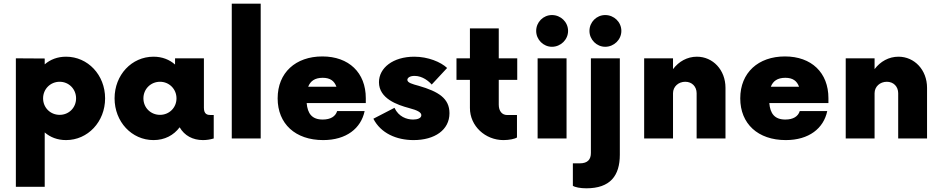

<svg xmlns="http://www.w3.org/2000/svg" viewBox="-20 -750 5096 1040"><path d="M337.9 -442.9C291.5 -442.9 252.4 -427.7 222.2 -401.4V-433.1L65.9 -434.1V261.7H222.2V-32.7C252.4 -6.3 291.5 8.8 337.9 8.8C455.6 8.8 549.3 -90.3 549.3 -217.3C549.3 -344.2 455.6 -442.9 337.9 -442.9ZM303.2 -127.9C252.9 -127.9 213.4 -166.5 213.4 -217.3C213.4 -267.6 252.9 -307.1 303.2 -307.1C353 -307.1 392.1 -267.6 392.1 -217.3C392.1 -166.5 353 -127.9 303.2 -127.9Z M1121.1 -127C1103.5 -127 1084.5 -130.9 1084.5 -166V-434.1H928.2V-400.4C897.9 -427.2 858.4 -442.9 811.5 -442.9C693.4 -442.9 600.6 -344.2 600.6 -217.3C600.6 -90.3 693.4 8.8 811.5 8.8C872.6 8.8 920.9 -17.6 953.1 -60.5C979 -15.6 1023.9 8.8 1079.1 8.8C1097.2 8.8 1117.2 6.3 1137.7 0V-127ZM846.7 -127.9C796.4 -127.9 756.8 -166.5 756.8 -217.3C756.8 -267.6 796.4 -307.1 846.7 -307.1C896.5 -307.1 936 -267.6 936 -217.3C936 -166.5 896.5 -127.9 846.7 -127.9Z M1235.4 0H1392.1V-730H1235.4Z M1961.4 -218.3C1961.4 -356.4 1869.6 -444.3 1726.1 -444.3C1581.5 -444.3 1483.9 -356.4 1483.9 -217.3C1483.9 -79.6 1579.6 8.8 1730.5 8.8C1856 8.8 1935.5 -54.7 1955.1 -148.4H1806.2C1797.4 -119.6 1771 -102.5 1728 -102.5C1669.9 -102.5 1646 -134.8 1641.1 -191.9H1961.4ZM1728 -328.6C1768.6 -328.6 1791 -311.5 1802.2 -280.3H1649.4C1661.1 -310.5 1685.1 -328.6 1728 -328.6Z M2220.2 8.8C2334.5 8.8 2414.6 -45.9 2414.6 -136.7C2414.6 -216.8 2356 -253.9 2248 -285.2C2213.9 -294.4 2186.5 -301.8 2186.5 -317.4C2186.5 -327.1 2197.8 -338.9 2225.6 -338.9C2269.5 -338.9 2304.2 -308.6 2318.4 -292L2401.9 -381.8C2367.7 -414.1 2298.8 -442.9 2224.1 -442.9C2108.9 -442.9 2032.7 -382.3 2032.7 -304.7C2032.7 -215.8 2132.8 -181.6 2194.8 -165C2243.7 -152.3 2262.2 -140.6 2262.2 -126C2262.2 -109.4 2240.7 -102.5 2217.8 -102.5C2182.6 -102.5 2139.2 -117.7 2116.7 -166L2002.4 -106.9C2042.5 -28.3 2127.4 8.8 2220.2 8.8Z M2781.7 -317.4V-434.1H2681.6V-596.2H2525.4V-434.1H2452.6V-317.4H2525.4V-165C2525.4 -66.9 2608.9 8.8 2707 8.8C2738.3 8.8 2769 2.4 2780.3 -5.4V-127H2727.1C2699.2 -127 2681.6 -148.4 2681.6 -183.1V-317.4Z M2969.7 -496.6C3017.6 -496.6 3057.1 -535.6 3057.1 -582.5C3057.1 -630.4 3017.6 -668.5 2969.7 -668.5C2922.9 -668.5 2884.3 -630.4 2884.3 -582.5C2884.3 -535.6 2922.9 -496.6 2969.7 -496.6ZM2892.1 0H3048.8V-434.1H2892.1Z M3258.3 -496.6C3306.2 -496.6 3345.7 -535.6 3345.7 -582.5C3345.7 -630.4 3306.2 -668.5 3258.3 -668.5C3211.4 -668.5 3172.9 -630.4 3172.9 -582.5C3172.9 -535.6 3211.4 -496.6 3258.3 -496.6ZM3155.8 270C3285.2 270 3337.4 202.1 3337.4 87.9V-434.1H3180.7V78.6C3180.7 112.8 3164.1 134.8 3120.1 134.8H3083V256.3C3093.8 264.2 3124 270 3155.8 270Z M3754.9 -442.9C3702.6 -442.9 3656.7 -417 3625.5 -375.5V-434.1H3469.2V0H3625.5V-245.1C3625.5 -280.8 3654.8 -307.1 3691.9 -307.1C3728.5 -307.1 3753.4 -280.8 3753.4 -245.1V0H3909.7V-274.4C3909.7 -371.6 3841.3 -442.9 3754.9 -442.9Z M4467.3 -218.3C4467.3 -356.4 4375.5 -444.3 4231.9 -444.3C4087.4 -444.3 3989.7 -356.4 3989.7 -217.3C3989.7 -79.6 4085.4 8.8 4236.3 8.8C4361.8 8.8 4441.4 -54.7 4460.9 -148.4H4312C4303.2 -119.6 4276.9 -102.5 4233.9 -102.5C4175.8 -102.5 4151.9 -134.8 4147 -191.9H4467.3ZM4233.9 -328.6C4274.4 -328.6 4296.9 -311.5 4308.1 -280.3H4155.3C4167 -310.5 4190.9 -328.6 4233.9 -328.6Z M4846.7 -442.9C4794.4 -442.9 4748.5 -417 4717.3 -375.5V-434.1H4561V0H4717.3V-245.1C4717.3 -280.8 4746.6 -307.1 4783.7 -307.1C4820.3 -307.1 4845.2 -280.8 4845.2 -245.1V0H5001.5V-274.4C5001.5 -371.6 4933.1 -442.9 4846.7 -442.9Z"/></svg>

Font: Now Black
Style: Regular
Weight: 400
Designer: Alfredo Marco Pradil
Foundry: Alfredo Marco Pradil
Version: Version 1.200;hotconv 1.0.109;makeotfexe 2.5.65596